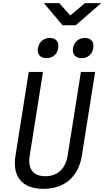

<svg xmlns="http://www.w3.org/2000/svg" viewBox="-20 -1185 660 1215"><path d="M376 -1025H459L620 -1165H517L425 -1087L355 -1165H258ZM496 -817C535 -817 564 -841 570 -880C577 -920 556 -945 517 -945C478 -945 449 -920 442 -880C436 -841 457 -817 496 -817ZM274 -817C313 -817 342 -841 348 -880C355 -920 334 -945 295 -945C256 -945 227 -920 220 -880C214 -841 235 -817 274 -817ZM254 10C391 10 477 -69 498 -200L582 -730H492L408 -200C395 -120 347 -70 267 -70C186 -70 155 -120 168 -200L252 -730H162L78 -200C57 -70 118 10 254 10Z"/></svg>

Font: JetBrains Mono
Style: Italic
Weight: 400
Italic angle: -9°
Monospace: yes
Designer: Philipp Nurullin, Konstantin Bulenkov
Foundry: JetBrains
Version: Version 2.305